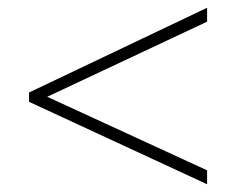

<svg xmlns="http://www.w3.org/2000/svg" viewBox="-20 -610 610 496"><path d="M515 -134 55 -347V-371L515 -590V-554L102 -360L515 -170Z"/></svg>

Font: Noto Sans Armenian ExtraLight
Style: Regular
Weight: 250
Designer: Monotype Design Team
Foundry: Monotype Imaging Inc.
Version: Version 2.007